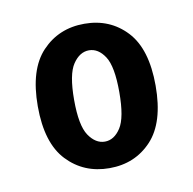

<svg xmlns="http://www.w3.org/2000/svg" viewBox="-48 -753 408 406"><g transform="rotate(-10 156.5 -550.0)"><path d="M157 -395Q102 -395 66 -433Q30 -471 30 -550Q30 -629 66 -667Q102 -705 157 -705Q212 -705 247.5 -667Q283 -629 283 -550Q283 -471 247.5 -433Q212 -395 157 -395ZM157 -452Q177 -452 191 -473.5Q205 -495 205 -550Q205 -605 191 -626.5Q177 -648 157 -648Q137 -648 122.5 -626.5Q108 -605 108 -550Q108 -495 122.5 -473.5Q137 -452 157 -452Z"/></g></svg>

Font: Cuprum SemiBold
Style: Regular
Weight: 600
Designer: Jovanny Lemonad
Foundry: Jovanny Lemonad
Version: Version 3.000